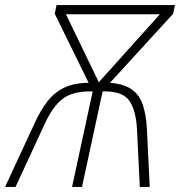

<svg xmlns="http://www.w3.org/2000/svg" viewBox="-48 -734 707 754"><path d="M-28 0 86 -246Q109 -297 136 -333Q163 -369 201.5 -388.5Q240 -408 300 -409L167 -680L174 -714H639L632 -680L384 -409Q440 -404 470 -382.5Q500 -361 513 -322Q526 -283 529 -226L540 0H501L490 -226Q486 -300 460.5 -337.5Q435 -375 364 -375H355L274 0H235L316 -375H305Q236 -375 197.5 -345.5Q159 -316 127 -246L13 0ZM340 -411 580 -678H211Z"/></svg>

Font: Noto Sans Disp ExtLt
Style: Italic
Weight: 200
Italic angle: -12°
Designer: Monotype Design Team
Foundry: Monotype Imaging Inc.
Version: Version 2.000;GOOG;noto-source:20170915:90ef993387c0